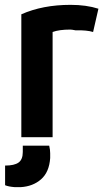

<svg xmlns="http://www.w3.org/2000/svg" viewBox="-20 -560 434 792"><path d="M271 -540Q336 -540 386 -524L364 -428Q339 -436 291 -435Q276 -438 270 -438Q224 -438 197 -428V6H68V-501Q156 -540 271 -540ZM74 67V41H183Q187 58 187 72V92Q183 150 149.5 179.5Q116 209 65 212H41Q15 210 1 204V123Q39 123 56.5 110.5Q74 98 74 67Z"/></svg>

Font: Repo
Style: DemiBold
Weight: 600
Designer: Stefan Peev
Foundry: Context Ltd
Version: Version 001.000